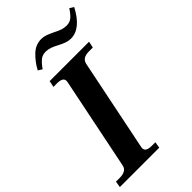

<svg xmlns="http://www.w3.org/2000/svg" viewBox="-291 -996 1079 1079"><g transform="rotate(-45 249.0 -456.0)"><path d="M119 -790Q144 -836 178.5 -868.5Q213 -901 257 -901Q276 -901 293 -895Q310 -889 335 -877Q358 -865 375.5 -859Q393 -853 412 -853Q437 -853 454 -866.5Q471 -880 492 -912L516 -897Q457 -784 378 -784Q360 -784 342.5 -790Q325 -796 302 -808Q280 -820 262 -826.5Q244 -833 225 -833Q200 -833 182.5 -819.5Q165 -806 143 -775ZM-12 -37H17Q72 -37 79 -75L191 -624Q192 -628 192 -634Q192 -662 145 -662H116L124 -700H437L429 -662H400Q372 -662 357.5 -653Q343 -644 338 -624L226 -75Q225 -72 225 -66Q225 -51 236.5 -44Q248 -37 273 -37H301L295 0H-18Z"/></g></svg>

Font: Taviraj SemiBold
Style: Italic
Weight: 600
Italic angle: -12°
Designer: Katatrad Team
Foundry: CadsonDemak
Version: Version 1.001